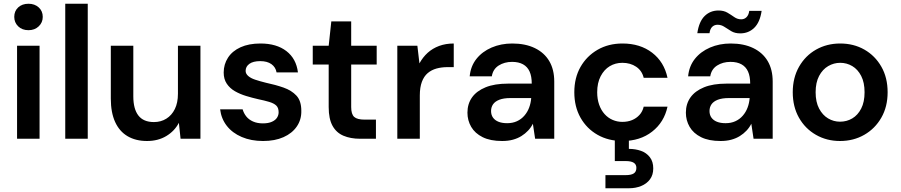

<svg xmlns="http://www.w3.org/2000/svg" viewBox="-20 -740 4803 1024"><path d="M71 0V-496H191V0ZM132 -579Q98 -579 77 -599.5Q56 -620 56 -650Q56 -681 77 -700.5Q98 -720 132 -720Q165 -720 186.5 -700.5Q208 -681 208 -650Q208 -620 186.5 -599.5Q165 -579 132 -579Z M328 0V-720H448V0Z M764 12Q704 12 660.5 -13.5Q617 -39 594 -89.5Q571 -140 571 -214V-496H691V-226Q691 -159 718 -124Q745 -89 801 -89Q838 -89 867 -107Q896 -125 912.5 -158.5Q929 -192 929 -240V-496H1049V0H943L934 -85Q911 -41 867 -14.5Q823 12 764 12Z M1383 12Q1319 12 1269 -9.5Q1219 -31 1189.5 -69Q1160 -107 1154 -157H1274Q1280 -136 1293.5 -119Q1307 -102 1329.5 -92Q1352 -82 1382 -82Q1411 -82 1430 -90.5Q1449 -99 1457.5 -112.5Q1466 -126 1466 -141Q1466 -165 1453.5 -177Q1441 -189 1416 -196.5Q1391 -204 1357 -211Q1326 -218 1293 -228Q1260 -238 1233 -253.5Q1206 -269 1189.5 -293.5Q1173 -318 1173 -353Q1173 -397 1196 -432.5Q1219 -468 1263 -488Q1307 -508 1369 -508Q1455 -508 1507.5 -467.5Q1560 -427 1569 -354H1455Q1450 -382 1427.5 -398Q1405 -414 1368 -414Q1330 -414 1310 -399.5Q1290 -385 1290 -362Q1290 -347 1303.5 -335Q1317 -323 1341 -315Q1365 -307 1397 -299Q1449 -288 1492 -273Q1535 -258 1561 -230Q1587 -202 1587 -149Q1588 -102 1563 -65.5Q1538 -29 1492 -8.5Q1446 12 1383 12Z M1900 0Q1850 0 1812 -16Q1774 -32 1753.5 -69Q1733 -106 1733 -169V-396H1648V-496H1733L1747 -626H1853V-496H1989V-396H1853V-169Q1853 -131 1869 -116.5Q1885 -102 1925 -102H1985V0Z M2099 0V-496H2206L2217 -402Q2235 -435 2261 -458.5Q2287 -482 2322 -495Q2357 -508 2400 -508V-382H2367Q2335 -382 2308 -374.5Q2281 -367 2261 -350Q2241 -333 2230 -303.5Q2219 -274 2219 -231V0Z M2658 12Q2595 12 2554 -8.5Q2513 -29 2493 -63.5Q2473 -98 2473 -139Q2473 -186 2497.5 -220.5Q2522 -255 2570 -274.5Q2618 -294 2689 -294H2816Q2816 -333 2804.5 -358.5Q2793 -384 2769.5 -397Q2746 -410 2711 -410Q2670 -410 2639.5 -390.5Q2609 -371 2603 -333H2485Q2490 -387 2521 -426Q2552 -465 2602 -486.5Q2652 -508 2712 -508Q2782 -508 2832.5 -483.5Q2883 -459 2909.5 -414Q2936 -369 2936 -305V0H2834L2822 -80Q2812 -60 2796.5 -43.5Q2781 -27 2761 -14.5Q2741 -2 2715.5 5Q2690 12 2658 12ZM2685 -83Q2714 -83 2737 -93.5Q2760 -104 2776.5 -123Q2793 -142 2802 -166Q2811 -190 2813 -216V-217H2702Q2666 -217 2643 -208Q2620 -199 2609.5 -183.5Q2599 -168 2599 -148Q2599 -127 2609.5 -112.5Q2620 -98 2639 -90.5Q2658 -83 2685 -83Z M3300 12Q3225 12 3167 -21Q3109 -54 3076 -112.5Q3043 -171 3043 -248Q3043 -325 3076 -383Q3109 -441 3167 -474.5Q3225 -508 3300 -508Q3394 -508 3458 -459Q3522 -410 3540 -325H3413Q3404 -363 3373 -384Q3342 -405 3299 -405Q3262 -405 3232 -387Q3202 -369 3183.5 -333.5Q3165 -298 3165 -248Q3165 -211 3175.5 -181.5Q3186 -152 3204.5 -131.5Q3223 -111 3247.5 -100.5Q3272 -90 3299 -90Q3328 -90 3351 -99.5Q3374 -109 3390.5 -127Q3407 -145 3413 -171H3540Q3522 -88 3458 -38Q3394 12 3300 12ZM3209 264V194H3317Q3346 194 3360 185Q3374 176 3374 155Q3374 137 3360 128Q3346 119 3317 119H3259V-5H3334V54Q3369 54 3398.5 64.5Q3428 75 3446 98.5Q3464 122 3464 158Q3464 193 3446.5 216.5Q3429 240 3399.5 252Q3370 264 3335 264Z M3823 12Q3760 12 3719 -8.5Q3678 -29 3658 -63.5Q3638 -98 3638 -139Q3638 -186 3662.5 -220.5Q3687 -255 3735 -274.5Q3783 -294 3854 -294H3981Q3981 -333 3969.5 -358.5Q3958 -384 3934.5 -397Q3911 -410 3876 -410Q3835 -410 3804.5 -390.5Q3774 -371 3768 -333H3650Q3655 -387 3686 -426Q3717 -465 3767 -486.5Q3817 -508 3877 -508Q3947 -508 3997.5 -483.5Q4048 -459 4074.5 -414Q4101 -369 4101 -305V0H3999L3987 -80Q3977 -60 3961.5 -43.5Q3946 -27 3926 -14.5Q3906 -2 3880.5 5Q3855 12 3823 12ZM3850 -83Q3879 -83 3902 -93.5Q3925 -104 3941.5 -123Q3958 -142 3967 -166Q3976 -190 3978 -216V-217H3867Q3831 -217 3808 -208Q3785 -199 3774.5 -183.5Q3764 -168 3764 -148Q3764 -127 3774.5 -112.5Q3785 -98 3804 -90.5Q3823 -83 3850 -83ZM3928 -562Q3900 -562 3880.5 -573.5Q3861 -585 3844 -596.5Q3827 -608 3807 -608Q3790 -608 3778.5 -597Q3767 -586 3764 -563H3699Q3708 -625 3738 -654.5Q3768 -684 3812 -684Q3840 -684 3859.5 -672.5Q3879 -661 3896 -649Q3913 -637 3933 -637Q3950 -637 3961.5 -648.5Q3973 -660 3976 -682H4042Q4033 -621 4002.5 -591.5Q3972 -562 3928 -562Z M4460 12Q4389 12 4331.5 -21Q4274 -54 4241 -112.5Q4208 -171 4208 -248Q4208 -325 4241.5 -384Q4275 -443 4332.5 -475.5Q4390 -508 4461 -508Q4533 -508 4590 -475.5Q4647 -443 4680.5 -384.5Q4714 -326 4714 -248Q4714 -171 4680.5 -112.5Q4647 -54 4589.5 -21Q4532 12 4460 12ZM4460 -91Q4496 -91 4525.5 -108.5Q4555 -126 4573 -161Q4591 -196 4591 -248Q4591 -300 4573 -335Q4555 -370 4525.5 -387.5Q4496 -405 4461 -405Q4427 -405 4397 -387.5Q4367 -370 4348.5 -335Q4330 -300 4330 -248Q4330 -196 4348.5 -161Q4367 -126 4396.5 -108.5Q4426 -91 4460 -91Z"/></svg>

Font: DM Sans 24pt SemiBold
Style: Regular
Weight: 600
Designer: Colophon Foundry, Jonny Pinhorn
Foundry: Colophon Foundry
Version: Version 4.004;gftools[0.9.30]